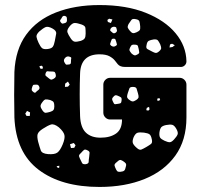

<svg xmlns="http://www.w3.org/2000/svg" viewBox="-20 -730 793 760"><path d="M374 10Q223 10 133 -58Q43 -126 37 -265Q36 -306 36 -354Q36 -402 37 -445Q41 -534 83.5 -592.5Q126 -651 201 -680.5Q276 -710 374 -710Q480 -710 556.5 -679.5Q633 -649 675 -598.5Q717 -548 718 -487Q718 -478 711.5 -471.5Q705 -465 696 -465H475Q455 -465 446 -476Q442 -481 434.5 -490.5Q427 -500 413 -507.5Q399 -515 374 -515Q300 -515 297 -440Q294 -357 297 -270Q299 -225 320 -205Q341 -185 378 -185Q416 -185 439.5 -201.5Q463 -218 463 -257H416Q405 -257 397 -265Q389 -273 389 -284V-395Q389 -406 397 -414Q405 -422 416 -422H691Q702 -422 710 -414Q718 -406 718 -395V-265Q718 -175 674 -114Q630 -53 552.5 -21.5Q475 10 374 10ZM237 -667Q231 -668 228.5 -665.5Q226 -663 223 -657Q219 -652 218 -649Q217 -646 221 -641Q225 -636 228.5 -636.5Q232 -637 238 -639Q246 -642 245 -652Q245 -658 244 -661.5Q243 -665 237 -667ZM425 -653 412 -656 405 -651 407 -643 419 -639ZM535 -625Q534 -637 532 -644.5Q530 -652 518 -654Q505 -657 500.5 -651.5Q496 -646 489 -635Q484 -625 486 -620Q488 -615 495 -607Q501 -600 506 -599Q511 -598 520 -602Q529 -606 532.5 -610Q536 -614 535 -625ZM303 -633Q286 -639 276 -639Q266 -639 255 -625Q244 -611 247 -602Q250 -593 260 -578Q268 -566 276 -565Q284 -564 299 -568Q311 -572 315 -578Q319 -584 319 -597Q319 -612 318 -620Q317 -628 303 -633ZM443 -610Q441 -616 440.5 -619.5Q440 -623 434 -624Q422 -625 417 -615Q415 -609 418 -607Q421 -605 425 -601Q430 -596 437 -600Q444 -605 443 -610ZM188 -617Q170 -627 160 -622.5Q150 -618 135 -605Q123 -593 124.5 -584Q126 -575 133 -560Q140 -545 146.5 -539.5Q153 -534 169 -536Q184 -538 189 -545Q194 -552 197 -568Q201 -586 202.5 -597Q204 -608 188 -617ZM440 -565Q438 -570 437 -573.5Q436 -577 430 -577Q424 -577 422.5 -574.5Q421 -572 419 -566Q417 -560 416 -556.5Q415 -553 420 -549Q430 -542 439 -549Q444 -552 442.5 -555.5Q441 -559 440 -565ZM614 -555Q609 -565 605 -570Q601 -575 589 -574Q576 -572 569 -568.5Q562 -565 560 -551Q557 -539 564 -535.5Q571 -532 582 -526Q591 -521 596.5 -520.5Q602 -520 610 -527Q618 -534 618 -539.5Q618 -545 614 -555ZM661 -557 653 -554 651 -542 663 -544 672 -551ZM529 -536Q527 -543 526 -547.5Q525 -552 517 -553Q508 -554 503.5 -552.5Q499 -551 495 -542Q491 -534 493 -529.5Q495 -525 501 -518Q508 -512 512.5 -511Q517 -510 525 -515Q532 -519 531 -523.5Q530 -528 529 -536ZM257 -505Q245 -510 237 -500Q229 -491 237 -480Q240 -474 244 -474Q248 -474 255 -475Q260 -477 260.5 -480Q261 -483 261 -488Q261 -495 262 -499Q263 -503 257 -505ZM150 -465 145 -470 136 -468 139 -459 148 -457ZM183 -447Q174 -447 169 -448Q164 -449 161 -441Q158 -433 161.5 -429.5Q165 -426 172 -421Q178 -416 181.5 -415Q185 -414 192 -418Q199 -422 200.5 -426Q202 -430 200 -438Q198 -445 194 -446Q190 -447 183 -447ZM249 -407 238 -399 237 -386 249 -387 256 -395ZM136 -385Q133 -395 125 -395Q118 -395 114 -394.5Q110 -394 108 -387Q105 -379 105.5 -374.5Q106 -370 113 -365Q119 -361 122 -365Q125 -369 131 -373Q138 -378 136 -385ZM506 -386Q494 -386 492 -379.5Q490 -373 486 -362Q483 -353 483 -347.5Q483 -342 490 -336Q499 -329 504.5 -328.5Q510 -328 519 -334Q528 -340 528.5 -345.5Q529 -351 526 -361Q523 -373 520.5 -379.5Q518 -386 506 -386ZM453 -348Q445 -352 440 -353Q435 -354 429 -347Q423 -341 424 -336Q425 -331 429 -324Q432 -317 436 -317.5Q440 -318 447 -319Q454 -320 457 -321.5Q460 -323 461 -330Q462 -337 461 -341Q460 -345 453 -348ZM611 -342 602 -339 604 -330 614 -334ZM195 -309Q195 -320 192.5 -325Q190 -330 179 -334Q167 -337 161 -336.5Q155 -336 148 -326Q140 -316 140.5 -309.5Q141 -303 148 -293Q155 -283 161 -283.5Q167 -284 178 -287Q188 -290 191.5 -294.5Q195 -299 195 -309ZM570 -307 561 -303 559 -294 567 -292 572 -297ZM99 -285 87 -291 80 -280 85 -271H98ZM213 -226Q194 -241 181.5 -237Q169 -233 149 -220Q132 -209 129 -199Q126 -189 131 -169Q137 -147 141.5 -134.5Q146 -122 170 -120Q196 -118 207 -126Q218 -134 228 -158Q238 -182 235 -195.5Q232 -209 213 -226ZM678 -220Q670 -234 661.5 -236Q653 -238 637 -235Q623 -232 618 -226Q613 -220 611 -205Q610 -191 614 -185Q618 -179 631 -173Q644 -167 651.5 -167Q659 -167 669 -178Q680 -190 683 -198Q686 -206 678 -220ZM550 -205Q533 -207 524.5 -204.5Q516 -202 509 -187Q503 -172 506 -163.5Q509 -155 522 -144Q532 -135 539.5 -138Q547 -141 559 -148Q571 -155 577.5 -160Q584 -165 581 -178Q578 -194 571.5 -198.5Q565 -203 550 -205ZM272 -164 257 -159 261 -144 274 -145 279 -155ZM326 -135Q317 -140 312.5 -136.5Q308 -133 301 -125Q294 -119 293 -115Q292 -111 296 -103Q302 -92 304.5 -85.5Q307 -79 319 -80Q331 -82 331 -89.5Q331 -97 333 -109Q334 -119 334.5 -125Q335 -131 326 -135ZM466 -93Q458 -98 453.5 -96.5Q449 -95 443 -89Q436 -84 434 -79.5Q432 -75 436 -67Q440 -57 443.5 -53Q447 -49 457 -50Q468 -51 472 -55Q476 -59 478 -70Q481 -79 477.5 -83.5Q474 -88 466 -93ZM215 -74 204 -72 207 -67 214 -65Z"/></svg>

Font: Rubik Moonrocks
Style: Regular
Weight: 400
Designer: Hubert and Fischer, NaN
Foundry: Hubert and Fischer, NaN
Version: Version 2.200